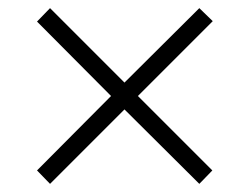

<svg xmlns="http://www.w3.org/2000/svg" viewBox="-20 -589 613 472"><path d="M470 -569 503 -537 319 -353 502 -170 470 -137 286 -320 103 -137 71 -170 253 -353 71 -536 103 -569 286 -386Z"/></svg>

Font: Noto Sans Hebrew Thin Light
Style: Regular
Weight: 300
Version: Version 3.001